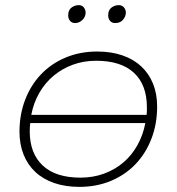

<svg xmlns="http://www.w3.org/2000/svg" viewBox="-20 -725 690 749"><path d="M290 4Q235 4 191.5 -11Q148 -26 118 -54Q88 -82 72 -122Q56 -162 56 -211Q56 -278 78 -335.5Q100 -393 140 -435Q180 -477 236 -500.5Q292 -524 359 -524Q414 -524 457.5 -509Q501 -494 531 -466Q561 -438 577 -398.5Q593 -359 593 -309Q593 -242 571 -184.5Q549 -127 509 -85Q469 -43 413 -19.5Q357 4 290 4ZM552 -277Q553 -285 553 -292Q553 -299 553 -307Q553 -394 502.5 -441Q452 -488 355 -488Q306 -488 264 -472.5Q222 -457 189 -429.5Q156 -402 133.5 -363Q111 -324 102 -277ZM294 -32Q343 -32 385.5 -47.5Q428 -63 461 -91Q494 -119 516 -158.5Q538 -198 547 -245H98Q97 -237 96.5 -229Q96 -221 96 -213Q96 -127 146.5 -79.5Q197 -32 294 -32ZM273 -635Q260 -635 253 -644Q246 -653 246 -665Q246 -686 259 -695.5Q272 -705 287 -705Q300 -705 307 -696Q314 -687 314 -676Q314 -659 301.2 -647Q288.5 -635 273 -635ZM429 -635Q416 -635 409 -644Q402 -653 402 -665Q402 -686 415 -695.5Q428 -705 443 -705Q456 -705 463.5 -696Q471 -687 471 -676Q471 -661.5 460.2 -648.2Q449.5 -635 429 -635Z"/></svg>

Font: Argentum Sans ExtraLight
Style: Italic
Weight: 200
Italic angle: -11°
Designer: Julieta Ulanovsky (font), Cristiano Sobral (main changes and remaster)
Foundry: Julieta Ulanovsky (font), Cristiano Sobral (main changes and remaster)
Version: Version 2.007;June 15, 2022;FontCreator 14.0.0.2814 64-bit; 